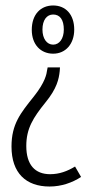

<svg xmlns="http://www.w3.org/2000/svg" viewBox="-20 -407 331 701"><path d="M174 -387C129 -387 96 -355 96 -298C96 -244 129 -211 174 -211C220 -211 251 -247 251 -299C251 -354 220 -387 174 -387ZM174 -354C199 -354 213 -335 213 -299C213 -266 197 -244 174 -244C151 -244 135 -266 135 -299C135 -334 151 -354 174 -354ZM199 -161H154L152 -151C150 -137 146 -108 103 -54C55 6 22 46 22 128C22 225 75 274 161 274C204 274 244 260 276 239L254 201C226 218 197 229 163 229C108 229 76 195 76 126C76 62 101 23 146 -33C188 -84 195 -119 198 -147Z"/></svg>

Font: Noto Sans Myanmar UI ExtraCondensed Light
Style: Regular
Weight: 300
Width: 2
Designer: Monotype Design Team
Foundry: Monotype Imaging Inc.
Version: Version 2.103